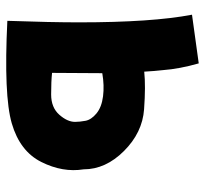

<svg xmlns="http://www.w3.org/2000/svg" viewBox="-41 -564 669 627"><g transform="rotate(90 293.5 -250.5)"><path d="M218 -86Q246 -83 288.5 -83Q331 -83 354.5 -109.5Q378 -136 378 -161Q378 -176 374.5 -195Q371 -214 350.5 -231Q330 -248 294.5 -252.5Q259 -257 219 -250Q219 -202 218 -86ZM48 60Q53 -82 53 -174Q53 -413 28 -543L187 -565Q205 -502 209 -448Q212 -422 214 -387Q261 -392 337 -386.5Q413 -381 473 -321Q533 -261 533 -189Q544 -121 509 -51Q474 19 383 45.5Q292 72 48 60Z"/></g></svg>

Font: KN Bobohei
Style: Bold
Weight: 700
Designer: Kingnam Type Foundry
Version: Version 1.710;March 18, 2023